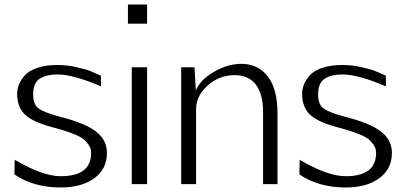

<svg xmlns="http://www.w3.org/2000/svg" viewBox="-20 -816 1775 851"><path d="M235 -528Q277 -528 320.5 -518Q364 -508 378 -502Q392 -496 427 -481Q427 -473 427.5 -456Q428 -439 428 -433Q305 -486 235 -486Q186 -486 156.5 -467.5Q127 -449 127 -397Q127 -352 152 -334.5Q177 -317 244 -299Q353 -272 403.5 -234.5Q454 -197 454 -138Q454 -67 398 -26Q342 15 249 15Q129 15 44 -43Q44 -54 44.5 -75Q45 -96 45 -108Q169 -35 249 -35Q384 -35 384 -138Q384 -158 373 -174Q362 -190 348.5 -200.5Q335 -211 305.5 -222.5Q276 -234 257 -239.5Q238 -245 198 -256Q118 -279 87 -312Q56 -345 56 -399Q56 -420 63.5 -440Q71 -460 89 -481Q107 -502 144.5 -515Q182 -528 235 -528Z M632 -711H547V-796H632ZM564 0V-518H632V0Z M1146 0V-320Q1146 -399 1114 -441Q1082 -483 1020 -483Q952 -483 900.5 -437Q849 -391 849 -331V0H783V-518H842L848 -415Q867 -462 928 -497.5Q989 -533 1050 -533Q1124 -533 1167 -477Q1210 -421 1210 -313V0Z M1498 -528Q1540 -528 1583.5 -518Q1627 -508 1641 -502Q1655 -496 1690 -481Q1690 -473 1690.5 -456Q1691 -439 1691 -433Q1568 -486 1498 -486Q1449 -486 1419.5 -467.5Q1390 -449 1390 -397Q1390 -352 1415 -334.5Q1440 -317 1507 -299Q1616 -272 1666.5 -234.5Q1717 -197 1717 -138Q1717 -67 1661 -26Q1605 15 1512 15Q1392 15 1307 -43Q1307 -54 1307.5 -75Q1308 -96 1308 -108Q1432 -35 1512 -35Q1647 -35 1647 -138Q1647 -158 1636 -174Q1625 -190 1611.5 -200.5Q1598 -211 1568.5 -222.5Q1539 -234 1520 -239.5Q1501 -245 1461 -256Q1381 -279 1350 -312Q1319 -345 1319 -399Q1319 -420 1326.5 -440Q1334 -460 1352 -481Q1370 -502 1407.5 -515Q1445 -528 1498 -528Z"/></svg>

Font: Afta sans
Style: Regular
Weight: 400
Designer: par.qink
Foundry: Oriol Esparraguera Font
Version: Version 1.000